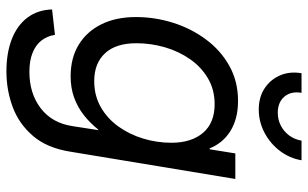

<svg xmlns="http://www.w3.org/2000/svg" viewBox="-206 -570 987 616"><g transform="rotate(90 288.0 -261.5)"><path d="M208.5 211.9Q149.4 211.9 105 194.6Q60.5 177.2 35.9 144.3Q11.2 111.3 9.8 65.4L91.3 56.2Q95.2 81.1 109.4 99.4Q123.5 117.7 148.7 127.9Q173.8 138.2 210 138.2Q279.3 138.2 326.9 101.8Q374.5 65.4 384.3 -1L397 -83L395 -82.5Q373.5 -55.7 348.1 -35.9Q322.8 -16.1 292 -5.1Q261.2 5.9 224.6 5.9Q165.5 5.9 123 -20Q80.6 -45.9 57.4 -92.8Q34.2 -139.6 34.2 -203.6Q34.2 -264.2 52.5 -322.5Q70.8 -380.9 106 -428.2Q141.1 -475.6 190.9 -503.4Q240.7 -531.2 303.2 -531.2Q332.5 -531.2 356.7 -524.9Q380.9 -518.6 400.1 -506.6Q419.4 -494.6 433.3 -477.8Q447.3 -460.9 455.6 -439.9L458.5 -440.4L471.7 -522.5H553.7L466.3 5.9Q454.6 81.1 416 126.2Q377.4 171.4 323 191.7Q268.6 211.9 208.5 211.9ZM239.7 -69.8Q286.6 -69.8 323.5 -91.1Q360.4 -112.3 385.7 -147.9Q411.1 -183.6 424.3 -227.5Q437.5 -271.5 437.5 -317.4Q437.5 -381.3 405.8 -418.7Q374 -456.1 314 -456.1Q267.1 -456.1 230.7 -434.6Q194.3 -413.1 169.2 -377Q144 -340.8 131.1 -296.1Q118.2 -251.5 118.2 -205.1Q118.2 -139.2 150.4 -104.5Q182.6 -69.8 239.7 -69.8ZM330.6 -597.7Q291.5 -597.7 263.2 -616.2Q234.9 -634.8 221.4 -665.8Q208 -696.8 214.4 -734.9H277.3Q271.5 -701.2 289.6 -679.9Q307.6 -658.7 341.3 -658.7Q363.8 -658.7 382.6 -668.5Q401.4 -678.2 414.1 -695.3Q426.8 -712.4 430.7 -734.9H493.7Q487.3 -696.8 463.6 -665.5Q439.9 -634.3 405 -616Q370.1 -597.7 330.6 -597.7Z"/></g></svg>

Font: Inter 28pt
Style: Italic
Weight: 400
Italic angle: -9.3988°
Designer: Rasmus Andersson
Foundry: rsms
Version: Version 4.001;git-66647c0bb